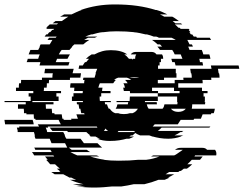

<svg xmlns="http://www.w3.org/2000/svg" viewBox="-97 -704 1098 865"><path d="M81 -409Q82 -413 83 -416.5Q84 -420 85 -424H23Q25 -428 26 -431.5Q27 -435 28 -439H75Q78 -450 82 -459H32Q34 -464 36 -469Q38 -474 40 -479H75L83 -494H81Q84 -499 86 -504H127L139 -524H117Q119 -526 120.5 -529Q122 -532 124 -534H154Q155 -536 158 -539H104L111 -549H117Q121 -555 125 -559H129L138 -569H143Q144 -571 145 -572Q146 -573 147 -574H111Q113 -576 114 -577Q115 -578 116 -579H111Q115 -583 119 -586.5Q123 -590 127 -594H159L165 -599H140L153 -609H181Q189 -614 196.5 -619.5Q204 -625 211 -629H174L192 -639H225Q236 -644 247.5 -649.5Q259 -655 271 -659H267Q301 -671 339 -677.5Q377 -684 420 -684Q476 -684 521.5 -677.5Q567 -671 604 -659H608Q622 -655 634 -650Q646 -645 657 -639H624L643 -629H679Q687 -625 694.5 -619.5Q702 -614 709 -609H681L693 -599H718L724 -594H691Q696 -590 699.5 -586.5Q703 -583 707 -579H712L717 -574H753Q754 -573 755 -572Q756 -571 757 -569H753Q757 -563 761 -559H756L763 -549H769L776 -539H787L790 -534H848L854 -524H747Q749 -519 752 -514Q755 -509 757 -504H767Q769 -502 770 -499Q771 -496 772 -494H751L757 -479H812Q814 -474 816 -469Q818 -464 819 -459H846Q848 -454 849 -449Q850 -444 851 -439H801L804 -424H815L818 -409H694Q693 -413 692 -416.5Q691 -420 690 -424H679Q678 -428 677 -431.5Q676 -435 675 -439H725Q722 -448 717 -459H690Q686 -469 679 -479H624Q621 -483 618.5 -486.5Q616 -490 612 -494H633L624 -504H613Q603 -514 588 -524H695Q687 -529 676 -534H619Q616 -536 613 -537Q610 -538 607 -539H596Q589 -542 581 -544.5Q573 -547 565 -549H559Q546 -552 532.5 -555Q519 -558 503 -559H508Q490 -561 470.5 -562Q451 -563 428 -563Q412 -563 397.5 -562Q383 -561 369 -559H365Q353 -558 341.5 -555Q330 -552 319 -549H314Q307 -547 300.5 -544.5Q294 -542 287 -539H341L330 -534H300Q296 -532 291.5 -529.5Q287 -527 282 -524H305Q298 -520 291 -514.5Q284 -509 278 -504H238Q235 -502 232.5 -499Q230 -496 227 -494H229L216 -479H181Q177 -475 174 -469.5Q171 -464 168 -459H218Q215 -455 212.5 -449.5Q210 -444 207 -439H160L154 -424H216Q215 -420 213.5 -416.5Q212 -413 211 -409ZM888 -374H890Q891 -370 891.5 -365.5Q892 -361 892 -356V-354H854Q855 -352 855 -349Q855 -346 855 -344H815Q816 -340 816 -336.5Q816 -333 816 -329H706V-309H813V-294H838V-284H820V-269H826V-249Q826 -246 825 -244H828Q827 -242 827 -239Q827 -236 827 -234H769Q769 -229 768.5 -224Q768 -219 767 -214H871Q870 -209 869 -204Q868 -199 866 -194H855Q855 -193 853 -189H816Q813 -180 808 -169H778L775 -164H717Q714 -159 710.5 -154Q707 -149 704 -144H600L591 -134H851Q850 -133 849 -132Q848 -131 846 -129H631Q627 -125 623 -121.5Q619 -118 614 -114H729Q728 -113 726 -112Q724 -111 722 -109H716Q703 -100 689 -94H729Q726 -93 723 -92Q720 -91 717 -89H718Q705 -84 690 -81.5Q675 -79 661 -79Q641 -79 623 -82Q605 -85 591 -89H589Q585 -91 581.5 -92Q578 -93 575 -94H534Q528 -96 522.5 -99Q517 -102 512 -105Q510 -102 506.5 -99.5Q503 -97 500 -94H493Q492 -93 490 -92Q488 -91 486 -89H507Q499 -84 485 -79H473Q459 -75 440.5 -72Q422 -69 397 -69Q365 -69 341 -79H353Q348 -81 343 -83.5Q338 -86 333 -89H311Q310 -91 308 -92Q306 -93 304 -94H310Q301 -100 292 -109H210L205 -114H139Q132 -122 127 -129H342L339 -134H118L120 -129H109L115 -114H114L116 -109H188L196 -94H194L197 -89H196L202 -79H266Q270 -74 273.5 -69Q277 -64 281 -59H342Q347 -54 352 -49Q357 -44 363 -39H213L226 -29H294Q298 -26 301.5 -23.5Q305 -21 309 -19H220Q236 -10 251 -4H337Q340 -3 343.5 -2Q347 -1 350 1H310Q340 11 376 16H370Q385 18 401.5 19Q418 20 437 20Q464 20 485.5 19Q507 18 524 16H561Q595 12 621 1H584Q586 -1 589 -2Q592 -3 594 -4H688Q695 -7 700.5 -11Q706 -15 712 -19L718 -23Q724 -27 726 -29H691Q698 -34 703.5 -36Q709 -38 717 -38H815Q829 -38 836 -29H872Q876 -23 877 -19Q878 -16 878 -10Q878 -9 877.5 -7.5Q877 -6 877 -4H782L779 1H816L813 5Q811 8 808.5 10.5Q806 13 804 16H767Q758 26 747 36H769Q757 48 745 56H731L718 66H713Q712 67 710 68Q708 69 706 71H665L649 81H688Q681 85 674.5 88.5Q668 92 660 96H668Q662 98 656.5 101Q651 104 645 106H617Q602 112 586 117Q570 122 553 126H505Q492 129 478 131.5Q464 134 450 136H408Q389 138 369 139.5Q349 141 327 141Q305 141 284.5 139.5Q264 138 245 136H287Q272 134 258.5 131.5Q245 129 232 126H280Q248 119 218 106H246Q233 101 224 96H216Q209 92 202 88.5Q195 85 188 81H149L134 71H175Q174 69 172 68Q170 67 168 66H172L159 56H173Q167 51 161.5 46Q156 41 151 36H129Q125 31 120.5 26Q116 21 111 16H118L106 1H147Q146 -1 145 -2Q144 -3 143 -4H57Q55 -8 52.5 -11.5Q50 -15 47 -19H136L130 -29H62Q61 -31 60 -34Q59 -37 57 -39H206Q204 -44 201 -49Q198 -54 196 -59H135Q133 -64 131 -69Q129 -74 127 -79H63Q62 -81 61 -84Q60 -87 59 -89H60Q60 -91 59.5 -92Q59 -93 59 -94H60Q59 -98 58 -101.5Q57 -105 56 -109H-17Q-17 -111 -17.5 -112Q-18 -113 -18 -114H-17Q-18 -118 -19 -121.5Q-20 -125 -21 -129H-10Q-11 -131 -11 -134H79L73 -144H177Q174 -149 171.5 -154Q169 -159 167 -164H63Q62 -166 62 -169H56Q56 -173 55.5 -177Q55 -181 55 -185V-189H22V-194H11Q11 -199 11 -204Q11 -209 10 -214H-16V-234H19V-244H-76Q-76 -247 -77 -249H41V-269H32V-284H53V-294H-25V-309H-12Q-12 -314 -12 -319.5Q-12 -325 -11 -329H-3Q-2 -333 -2 -336.5Q-2 -340 -2 -344H92V-354H139V-356Q139 -361 139.5 -365.5Q140 -370 141 -374H103L106 -394H235L230 -374H268L265 -354H219Q219 -352 218 -351V-344H124Q124 -341 123.5 -337Q123 -333 123 -329H114Q114 -325 114 -319.5Q114 -314 113 -309H101Q101 -305 101 -301.5Q101 -298 100 -294H178V-284H157V-269H167V-249H49V-244H144V-234H109Q109 -229 109.5 -224Q110 -219 110 -214H136Q137 -209 137 -204Q137 -199 138 -194H148Q148 -191 149 -190V-189H181L184 -169H189Q190 -167 190 -164H225Q225 -165 223 -169H254Q252 -174 250.5 -179Q249 -184 247 -189H284L282 -194H269Q268 -199 267 -204Q266 -209 265 -214H260L257 -234H250Q249 -236 249 -239Q249 -242 249 -244H277Q276 -246 276 -249H227V-269H234V-284H275Q276 -286 276 -289Q276 -292 276 -294H237Q237 -298 237.5 -301.5Q238 -305 238 -309H219Q219 -314 219.5 -319Q220 -324 221 -329H282Q282 -333 282.5 -336.5Q283 -340 284 -344H277Q277 -348 279 -354H329L335 -374H333Q336 -383 341 -394H257L260 -409H276Q278 -413 280.5 -416.5Q283 -420 286 -424H291L304 -439H290Q296 -445 302.5 -450Q309 -455 316 -459H329Q345 -468 363 -473Q381 -478 402 -478Q450 -478 476 -459H463Q474 -452 484 -439H498Q499 -438 500 -437Q501 -436 502 -434V-439H512V-443Q512 -452 517 -459H492Q500 -470 514 -470H586Q600 -470 608 -459H633Q638 -452 638 -443V-439H628V-424H622V-409H615V-394H695V-374H698V-354H642V-344H614V-329H690V-344H730Q729 -346 729 -351V-354H767Q767 -359 766.5 -364.5Q766 -370 765 -374H763L760 -394H856L853 -409H978L981 -394H885ZM531 -354Q521 -357 508 -357Q495 -357 486 -354ZM702 -234Q702 -236 702.5 -238.5Q703 -241 703 -244H701V-269H614V-284H489L488 -294H461L458 -309H466Q465 -315 463 -320Q461 -325 459 -329H478Q475 -334 472.5 -337.5Q470 -341 466 -344H494Q486 -351 475 -354H435Q425 -351 417 -344H425Q419 -338 413 -329H353Q349 -321 346 -309H365Q364 -305 363.5 -301.5Q363 -298 363 -294H401V-284H359V-269H352Q352 -264 352 -259Q352 -254 353 -249H402Q402 -246 403 -244H375Q376 -241 376 -238.5Q376 -236 377 -234H385Q388 -223 393 -214H398Q406 -200 422 -194H436Q445 -190 461 -190Q477 -190 488 -194H500Q516 -200 524 -214H424Q427 -218 429 -223Q431 -228 432 -234H479Q479 -236 479.5 -238.5Q480 -241 481 -244H428V-249H487Q487 -254 487.5 -259Q488 -264 488 -269H614V-249H556V-244H609Q609 -241 609.5 -238.5Q610 -236 610 -234H564Q567 -221 573 -214H635Q639 -218 641 -223Q643 -228 644 -234ZM712 -294H687V-309H588V-294H615V-284H712ZM706 -200Q729 -200 740 -214H673Q684 -200 706 -200ZM50 -164Q52 -159 53 -154Q54 -149 55 -144H-74L-77 -164ZM378 -125Q376 -120 371 -114H390Q386 -117 383 -119.5Q380 -122 378 -125ZM512 -109Q511 -111 509 -112Q507 -113 505 -114H437Q436 -112 433 -109Z"/></svg>

Font: Rubik Glitch
Style: Regular
Weight: 400
Designer: Hubert and Fischer, NaN
Foundry: Hubert and Fischer, NaN
Version: Version 2.200